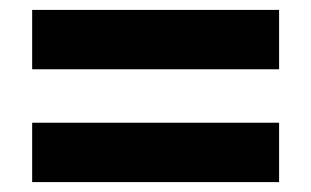

<svg xmlns="http://www.w3.org/2000/svg" viewBox="-20 -534 629 388"><path d="M45 -394V-514H544V-394ZM45 -166V-286H544V-166Z"/></svg>

Font: Hind Variable Light
Style: Regular
Weight: 300
Designer: Manushi Parikh, Satya Rajpurohit
Foundry: Indian Type Foundry
Version: Version 3.000